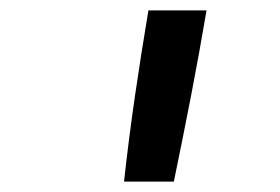

<svg xmlns="http://www.w3.org/2000/svg" viewBox="-20 -792 540 370"><path d="M219 -442Q228 -524 240 -606.5Q252 -689 266 -772H378Q364 -689 348 -606.5Q332 -524 315 -442Z"/></svg>

Font: Iosevka Term Curly SmBd Obl
Style: Regular
Weight: 600
Italic angle: -9°
Designer: Belleve Invis
Foundry: Belleve Invis
Version: Version 32.3.0